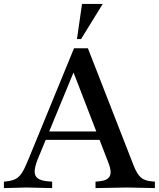

<svg xmlns="http://www.w3.org/2000/svg" viewBox="-37 -960 813 983"><path d="M-17 3V-30L-8 -31Q23 -34 41.5 -43Q60 -52 74.5 -74Q89 -96 106 -138L342 -713H413L647 -113Q664 -70 683 -52.5Q702 -35 736 -32L756 -30V3L612 0L452 3V-30L473 -32Q514 -36 525 -58.5Q536 -81 519 -124L322 -634H358L155 -142Q141 -106 140.5 -82.5Q140 -59 156.5 -47Q173 -35 205 -32L230 -30V3L99 0ZM188 -244 201 -287H484L496 -244ZM357 -760 383 -940H489L378 -760Z"/></svg>

Font: Baskervville SemiBold
Style: Regular
Weight: 600
Version: Version 1.100